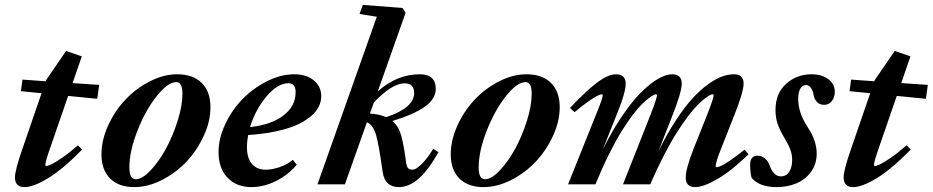

<svg xmlns="http://www.w3.org/2000/svg" viewBox="-20 -745 3770 776"><path d="M79.1 11.2Q40.5 11.2 40.5 -28.3Q40.5 -56.6 69.8 -141.1L147.9 -368.2L64.5 -376.5L70.8 -423.3L164.6 -416.5L166 -420.9L247.1 -539.1L310.5 -517.1L273.4 -409.2L380.9 -401.9L373 -345.7L255.4 -357.4L182.6 -146.5Q163.1 -91.3 163.1 -77.6Q163.1 -74.2 167 -74.2Q173.3 -74.2 187.3 -80.6Q201.2 -86.9 230.5 -106.9Q259.8 -127 294.9 -157.7L312 -140.6Q234.4 -61.5 174.8 -25.1Q115.2 11.2 79.1 11.2Z M522.5 11.2Q460.4 11.2 425.3 -23.4Q390.1 -58.1 390.1 -121.1Q390.1 -178.7 417.2 -238Q444.3 -297.4 487.1 -342.5Q529.8 -387.7 585.7 -416.3Q641.6 -444.8 696.3 -444.8Q759.8 -444.8 795.2 -409.9Q830.6 -375 830.6 -311.5Q830.6 -254.4 803.2 -195.3Q775.9 -136.2 733.2 -91.1Q690.4 -45.9 634 -17.3Q577.6 11.2 522.5 11.2ZM528.3 -20.5Q554.7 -20.5 588.4 -56.2Q622.1 -91.8 650.1 -143.1Q678.2 -194.3 697.8 -256.1Q717.3 -317.9 717.3 -365.7Q717.3 -413.1 692.9 -413.1Q657.7 -413.1 612.3 -355.2Q566.9 -297.4 534.9 -215.1Q502.9 -132.8 502.9 -68.4Q502.9 -20.5 528.3 -20.5Z M996.6 11.2Q936.5 11.2 899.9 -26.4Q863.3 -64 863.3 -130.4Q863.3 -186 890.6 -243.7Q918 -301.3 960.7 -345Q1003.4 -388.7 1059.3 -416.7Q1115.2 -444.8 1168.9 -444.8Q1219.2 -444.8 1248.8 -419.7Q1278.3 -394.5 1278.3 -356.4Q1278.3 -311.5 1238.8 -277.1Q1199.2 -242.7 1133.5 -223.6Q1067.9 -204.6 982.9 -199.2Q978 -172.4 978 -152.3Q978 -105.5 998.3 -82.3Q1018.6 -59.1 1054.7 -59.1Q1078.6 -59.1 1109.6 -69.3Q1140.6 -79.6 1163.6 -99.1L1179.2 -79.1Q1145 -38.1 1095.5 -13.4Q1045.9 11.2 996.6 11.2ZM1146 -408.7Q1102.5 -408.7 1057.4 -355.5Q1012.2 -302.2 990.7 -231.4Q1076.7 -240.7 1125.7 -278.3Q1174.8 -315.9 1174.8 -372.1Q1174.8 -408.7 1146 -408.7Z M1263.2 0 1502.9 -677.2 1433.1 -688.5 1446.3 -725.1 1606.9 -712.9 1619.1 -692.9 1506.8 -375.5Q1584 -444.8 1676.8 -444.8Q1741.2 -444.8 1741.2 -385.3Q1741.2 -345.7 1698 -314.5Q1654.8 -283.2 1565.9 -255.9Q1590.8 -234.9 1601.3 -198.2Q1611.8 -161.6 1621.1 -89.8Q1623.5 -71.8 1629.2 -65.4Q1634.8 -59.1 1647 -59.1Q1661.6 -59.1 1685.1 -82.8Q1708.5 -106.4 1731 -143.6L1752 -129.9Q1673.8 11.2 1593.3 11.2Q1534.7 11.2 1526.4 -51.3Q1511.7 -158.2 1500 -199.2Q1488.3 -240.2 1462.9 -251L1374 0ZM1615.2 -408.2Q1564.5 -408.2 1491.2 -331.1L1475.1 -286.1Q1514.6 -283.2 1541 -271.5Q1653.8 -309.1 1653.8 -369.1Q1653.8 -408.2 1615.2 -408.2Z M1934.1 11.2Q1872.1 11.2 1836.9 -23.4Q1801.8 -58.1 1801.8 -121.1Q1801.8 -178.7 1828.9 -238Q1856 -297.4 1898.7 -342.5Q1941.4 -387.7 1997.3 -416.3Q2053.2 -444.8 2107.9 -444.8Q2171.4 -444.8 2206.8 -409.9Q2242.2 -375 2242.2 -311.5Q2242.2 -254.4 2214.8 -195.3Q2187.5 -136.2 2144.8 -91.1Q2102.1 -45.9 2045.7 -17.3Q1989.3 11.2 1934.1 11.2ZM1939.9 -20.5Q1966.3 -20.5 2000 -56.2Q2033.7 -91.8 2061.8 -143.1Q2089.8 -194.3 2109.4 -256.1Q2128.9 -317.9 2128.9 -365.7Q2128.9 -413.1 2104.5 -413.1Q2069.3 -413.1 2023.9 -355.2Q1978.5 -297.4 1946.5 -215.1Q1914.6 -132.8 1914.6 -68.4Q1914.6 -20.5 1939.9 -20.5Z M2275.9 0 2390.6 -286.1Q2416 -348.1 2416 -359.9Q2416 -363.8 2411.6 -363.8Q2406.2 -363.8 2393.8 -357.7Q2381.3 -351.6 2356.7 -334.2Q2332 -316.9 2302.2 -291.5L2283.7 -308.6Q2347.7 -377 2392.8 -410.9Q2438 -444.8 2469.7 -444.8Q2508.8 -444.8 2508.8 -406.7Q2508.8 -372.6 2477.5 -294.4L2416.5 -141.6Q2455.1 -218.3 2495.8 -278.1Q2536.6 -337.9 2572.8 -373.3Q2608.9 -408.7 2640.4 -426.8Q2671.9 -444.8 2697.3 -444.8Q2735.4 -444.8 2735.4 -406.7Q2735.4 -372.1 2693.8 -268.1L2641.1 -133.3Q2675.8 -204.1 2712.2 -259.3Q2748.5 -314.5 2780 -348.6Q2811.5 -382.8 2842.8 -405Q2874 -427.2 2898.9 -436Q2923.8 -444.8 2946.8 -444.8Q2985.4 -444.8 2985.4 -406.7Q2985.4 -372.1 2943.4 -268.1L2893.6 -142.1Q2872.6 -89.4 2872.6 -73.7Q2872.6 -69.3 2877 -69.3Q2882.8 -69.3 2895 -75Q2907.2 -80.6 2932.4 -97.4Q2957.5 -114.3 2989.3 -140.1L3005.4 -121.6Q2938 -55.7 2880.9 -22.2Q2823.7 11.2 2789.6 11.2Q2751.5 11.2 2751.5 -27.3Q2751.5 -62.5 2782.2 -141.1L2838.9 -283.2Q2864.3 -348.6 2864.3 -359.9Q2864.3 -363.8 2859.9 -363.8Q2856.9 -363.8 2849.9 -360.6Q2842.8 -357.4 2829.3 -347.2Q2815.9 -336.9 2799.8 -321Q2783.7 -305.2 2761.7 -276.4Q2739.7 -247.6 2716.6 -211.2Q2693.4 -174.8 2664.8 -119.9Q2636.2 -64.9 2607.9 0H2498L2609.9 -283.2Q2635.3 -348.6 2635.3 -359.9Q2635.3 -363.8 2630.9 -363.8Q2627.9 -363.8 2621.1 -360.6Q2614.3 -357.4 2600.8 -347.2Q2587.4 -336.9 2571.5 -321Q2555.7 -305.2 2534.2 -276.4Q2512.7 -247.6 2490.2 -211.2Q2467.8 -174.8 2440.4 -119.9Q2413.1 -64.9 2386.7 0Z M3119.6 11.2Q3048.8 11.2 3017.6 -26.4Q3011.7 -49.8 3011.7 -78.6Q3011.7 -115.7 3042 -115.7Q3058.1 -115.7 3071 -105.2Q3084 -94.7 3090.3 -77.1Q3106.4 -32.2 3135.7 -32.2Q3158.2 -32.2 3169.9 -50.8Q3181.6 -69.3 3181.6 -98.1Q3181.6 -121.6 3173.8 -141.6Q3166 -161.6 3148.9 -189.9Q3131.8 -219.2 3123 -244.1Q3114.3 -269 3114.3 -300.8Q3114.3 -367.2 3157 -406Q3199.7 -444.8 3260.3 -444.8Q3300.8 -444.8 3327.4 -425.3Q3354 -405.8 3354 -373.5Q3354 -351.6 3341.8 -336.4Q3329.6 -321.3 3311.5 -321.3Q3292 -321.3 3281.5 -333.3Q3271 -345.2 3268.1 -362.3Q3266.1 -377 3257.8 -389.2Q3249.5 -401.4 3237.3 -401.4Q3222.7 -401.4 3214.4 -386.2Q3206.1 -371.1 3206.1 -345.2Q3206.1 -293.9 3236.8 -243.7Q3251.5 -220.2 3259.3 -206.1Q3267.1 -191.9 3273.9 -169.7Q3280.8 -147.5 3280.8 -124.5Q3280.8 -82 3257.8 -50.5Q3234.9 -19 3198.7 -3.9Q3162.6 11.2 3119.6 11.2Z M3428.2 11.2Q3389.6 11.2 3389.6 -28.3Q3389.6 -56.6 3418.9 -141.1L3497.1 -368.2L3413.6 -376.5L3419.9 -423.3L3513.7 -416.5L3515.1 -420.9L3596.2 -539.1L3659.7 -517.1L3622.6 -409.2L3730 -401.9L3722.2 -345.7L3604.5 -357.4L3531.7 -146.5Q3512.2 -91.3 3512.2 -77.6Q3512.2 -74.2 3516.1 -74.2Q3522.5 -74.2 3536.4 -80.6Q3550.3 -86.9 3579.6 -106.9Q3608.9 -127 3644 -157.7L3661.1 -140.6Q3583.5 -61.5 3523.9 -25.1Q3464.4 11.2 3428.2 11.2Z"/></svg>

Font: Elstob
Style: Bold Italic
Weight: 700
Italic angle: -20°
Designer: Peter S. Baker
Version: Version 1.015